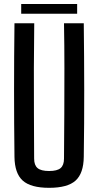

<svg xmlns="http://www.w3.org/2000/svg" viewBox="-20 -914 482 942"><path d="M221 7.5Q131 7.5 91.5 -28Q52 -63.5 51 -144.5Q49 -309 49 -472.2Q49 -635.5 51 -800H148Q146.5 -690.5 146.2 -579.2Q146 -468 146.5 -356.5Q147 -245 147.5 -135.5Q147.5 -103.5 164.5 -89.2Q181.5 -75 221 -75Q260.5 -75 277.2 -89.2Q294 -103.5 294 -135.5Q295 -245 295.5 -356.5Q296 -468 296 -579.2Q296 -690.5 294 -800H391Q393 -635.5 393.2 -472.2Q393.5 -309 391 -144.5Q390 -63.5 350.8 -28Q311.5 7.5 221 7.5ZM84 -894.5H358.5V-846.5H84Z"/></svg>

Font: Big Shoulders Text Thin SemiBold
Style: Regular
Weight: 600
Version: Version 2.002